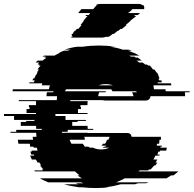

<svg xmlns="http://www.w3.org/2000/svg" viewBox="-113 -940 978 970"><path d="M845 -479V-474H821Q822 -469 822 -464Q822 -459 822 -454H647Q647 -441 634 -434Q628 -432 625 -432H421Q417 -432 413 -432.5Q409 -433 405 -434H242V-429H330Q329 -424 329 -419Q329 -414 329 -409H294Q293 -407 293 -404Q293 -401 293 -399H296V-389H281V-369H329V-364H167V-354H218V-334H321V-329H279V-324H252V-304H329Q330 -300 330 -296.5Q330 -293 330 -289H358V-284H229V-274H200V-269H330V-268H530Q549 -268 552 -249H700V-234H693L691 -214H680L679 -204H705Q705 -201 704 -199H698Q697 -197 697 -194H730L727 -179H696Q696 -178 695.5 -177Q695 -176 695 -174H687Q686 -170 684.5 -166.5Q683 -163 682 -159H694Q694 -158 692 -154H672Q670 -149 667.5 -144Q665 -139 662 -134H682L673 -119H682L672 -104H666Q662 -99 657.5 -94Q653 -89 648 -84H640Q639 -83 638 -82Q637 -81 635 -79H592L587 -74H788Q782 -69 776 -64Q770 -59 763 -54H752Q742 -47 728 -39H517Q507 -33 496 -28.5Q485 -24 474 -19H639Q636 -18 632.5 -17Q629 -16 625 -14H585Q581 -13 577 -12Q573 -11 569 -9H497Q461 1 423 6H439Q423 8 406 9Q389 10 372 10Q353 10 335.5 9Q318 8 301 6H285Q245 1 211 -9H283Q279 -11 275.5 -12Q272 -13 268 -14H309L295 -19H130Q120 -24 109.5 -28.5Q99 -33 89 -39H301Q295 -43 289 -46.5Q283 -50 278 -54H289Q277 -63 266 -74H64Q63 -76 62 -77Q61 -78 59 -79H103Q102 -81 100.5 -82Q99 -83 98 -84H106Q97 -94 89 -104H95L86 -119H77L68 -134H48L39 -154H60L58 -159H45Q44 -163 43 -166.5Q42 -170 40 -174H48L46 -179H77Q76 -183 75 -186.5Q74 -190 73 -194H57Q56 -196 56 -199H39Q38 -201 38 -204H39Q39 -208 37 -214H-20L-23 -234H54Q53 -238 53 -241.5Q53 -245 52 -249H71Q71 -252 71 -255Q71 -258 70 -261V-269H-60V-274H-31V-284H98V-289H70Q70 -293 69.5 -296.5Q69 -300 69 -304H-8V-324H19V-329H61V-334H-42V-354H-93V-364H69V-369H21V-389H36V-399H33V-409H69V-429H-18V-434H174V-439Q175 -443 175 -446.5Q175 -450 175 -454H122Q122 -459 122.5 -464Q123 -469 124 -474H156Q157 -476 157 -479H-50Q-49 -481 -49 -484Q-49 -487 -48 -489H134L139 -509H98L101 -519H34L36 -524H58Q59 -526 60 -529Q61 -532 62 -534H51L55 -544H60Q62 -548 64 -551.5Q66 -555 67 -559H68L77 -574H74Q76 -578 78.5 -581.5Q81 -585 84 -589H76Q80 -594 84 -599.5Q88 -605 92 -609H83Q84 -611 85 -612Q86 -613 87 -614H77L82 -619H80Q82 -621 83 -622Q84 -623 85 -624H67Q69 -626 72 -629Q75 -632 78 -634H102Q107 -638 112 -641.5Q117 -645 122 -649H111L119 -654H102Q104 -656 106 -657Q108 -658 110 -659H162Q169 -663 176 -666.5Q183 -670 190 -674H187Q193 -677 199 -679.5Q205 -682 211 -684H230Q233 -686 236.5 -687Q240 -688 244 -689H214Q244 -700 278 -704H305Q344 -710 387 -710Q429 -710 468 -704H442Q475 -700 508 -689H538Q542 -688 545.5 -687Q549 -686 553 -684H534Q549 -679 559 -674H562Q570 -670 577 -666.5Q584 -663 591 -659H540Q542 -658 544 -657Q546 -656 548 -654H565Q567 -653 569 -652Q571 -651 572 -649H583L603 -634H578L590 -624H608L614 -619H615L620 -614H630L635 -609H644Q648 -605 652 -599.5Q656 -594 660 -589H667Q670 -585 672.5 -581.5Q675 -578 677 -574H680Q682 -570 684 -566.5Q686 -563 688 -559H686Q688 -555 690 -551.5Q692 -548 693 -544H688L691 -534H702L705 -524H683Q683 -523 683.5 -522Q684 -521 684 -519H751Q751 -515 753 -509H662L665 -489H723L724 -479ZM386 -509H457Q441 -515 421 -515Q401 -515 386 -509ZM559 -461Q558 -465 557 -468Q556 -471 554 -474H578L575 -479H455Q454 -482 452 -484.5Q450 -487 448 -489H221Q220 -487 218.5 -484.5Q217 -482 215 -479H422L420 -474H388Q386 -470 385 -464.5Q384 -459 383 -454H562ZM441 -249H313L316 -234H239Q241 -228 243 -223.5Q245 -219 248 -214H305Q307 -211 309 -208.5Q311 -206 313 -204H311L316 -199H333Q335 -198 337 -196.5Q339 -195 341 -194H357Q374 -185 398 -185Q422 -185 438 -194H405L413 -199H419L425 -204H399Q401 -206 403.5 -208.5Q406 -211 407 -214H418Q424 -223 428 -234H435L437 -239Q439 -245 441 -249ZM555 -894Q553 -890 551 -888L534 -874H595L583 -864H570L564 -859H575L569 -854L550 -839L544 -834H546L522 -814H527L503 -794H496L484 -784H481L463 -769H457L454 -767Q450 -763 445 -759.5Q440 -756 435 -754H423Q419 -753 413.5 -751.5Q408 -750 401 -750H254Q246 -750 243 -754H254Q249 -759 249 -766Q249 -767 249.5 -767.5Q250 -768 250 -769H255Q257 -776 260 -779L264 -784H267L275 -794H283L299 -814H294L310 -834H308L324 -854H325L329 -859H318L322 -864H335L343 -874H282L298 -894H358L364 -901Q371 -910 377 -914H371Q379 -920 394 -920H590Q601 -920 605 -914H611Q616 -909 616 -900Q616 -899 615.5 -897.5Q615 -896 615 -894Z"/></svg>

Font: Rubik Glitch
Style: Regular
Weight: 400
Designer: Hubert and Fischer, NaN
Foundry: Hubert and Fischer, NaN
Version: Version 2.200